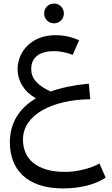

<svg xmlns="http://www.w3.org/2000/svg" viewBox="-20 -684 625 1070"><path d="M35 109C35 254 123 366 331 366C431 366 513 343 569 306L534 227C485 256 405 274 343 274C186 274 108 203 108 94C108 -46 272 -128 483 -131L475 -218C392 -210 321 -195 262 -174C186 -210 154 -247 154 -300C154 -353 186 -399 283 -399C305 -399 343 -395 385 -378L421 -460C370 -481 330 -488 289 -488C154 -488 78 -395 78 -298C78 -234 113 -174 180 -136C83 -78 35 5 35 109ZM226 -609C226 -578 250 -554 281 -554C312 -554 336 -578 336 -609C336 -640 312 -664 281 -664C250 -664 226 -640 226 -609Z"/></svg>

Font: FiraGO Unicode
Style: Regular
Weight: 400
Designer: bBox Type
Foundry: bBox Type GmbH
Version: Version 1.001;PS 001.001;hotconv 1.0.88;makeotf.lib2.5.64775